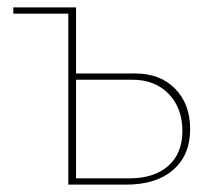

<svg xmlns="http://www.w3.org/2000/svg" viewBox="-20 -500 593 520"><path d="M165 0V-463H16V-480H186V-301H347Q414 -301 454.5 -259.5Q495 -218 495 -150Q495 -80 449 -40Q403 0 322 0ZM186 -17H330Q398 -17 436 -51Q474 -85 474 -145Q474 -207 437 -245.5Q400 -284 339 -284H186Z"/></svg>

Font: Cantarell Thin
Style: Regular
Weight: 100
Designer: Dave Crossland, Nikolaus Waxweiler, Florian Fecher, Jacques Le Bailly, Eben Sorkin, Alexei Vanyashin, Alexios Zavras, Em
Version: Version 0.303